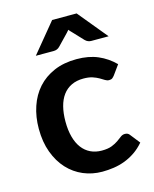

<svg xmlns="http://www.w3.org/2000/svg" viewBox="-111 -797 704 879"><g transform="rotate(-15 241.0 -358.0)"><path d="M428.5 -404.5Q423 -397.5 417.8 -393.5Q412.5 -389.5 402.5 -389.5Q393 -389.5 384 -395.2Q375 -401 362.5 -408.2Q350 -415.5 332.8 -421.2Q315.5 -427 290 -427Q257.5 -427 233 -415.2Q208.5 -403.5 192.2 -381.5Q176 -359.5 168 -328.2Q160 -297 160 -257.5Q160 -216.5 168.8 -184.5Q177.5 -152.5 194 -130.8Q210.5 -109 234 -97.8Q257.5 -86.5 287 -86.5Q316.5 -86.5 334.8 -93.8Q353 -101 365.5 -109.8Q378 -118.5 387.2 -125.8Q396.5 -133 408 -133Q423 -133 430.5 -121.5L466 -76.5Q445.5 -52.5 421.5 -36.2Q397.5 -20 371.8 -10.2Q346 -0.5 318.8 3.5Q291.5 7.5 264.5 7.5Q217 7.5 175 -10.2Q133 -28 101.5 -62Q70 -96 51.8 -145.2Q33.5 -194.5 33.5 -257.5Q33.5 -314 49.8 -362.2Q66 -410.5 97.5 -445.8Q129 -481 175.5 -501Q222 -521 282.5 -521Q340 -521 383.2 -502.5Q426.5 -484 461 -449.5ZM452 -584H369.5Q362.5 -584 355.2 -586.8Q348 -589.5 341 -596.5L292 -648.5Q286.5 -653.5 281.5 -660.5Q276 -653.5 271 -648.5L221 -596.5Q215 -590 207.5 -587Q200 -584 192.5 -584H107L221.5 -723H337.5Z"/></g></svg>

Font: LatoLatin
Style: Bold
Weight: 700
Designer: Lukasz Dziedzic with Adam Twardoch and Botio Nikoltchev
Foundry: tyPoland Lukasz Dziedzic
Version: Version 2.015; 2015-08-06; http://www.latofonts.com/